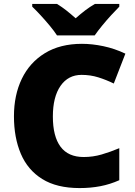

<svg xmlns="http://www.w3.org/2000/svg" viewBox="-20 -947 689 977"><path d="M395 -566Q327 -566 288 -510Q249 -454 249 -354Q249 -253 288 -200.5Q327 -148 406 -148Q453 -148 497.5 -161Q542 -174 587 -193V-30Q540 -9 490.5 0.5Q441 10 385 10Q269 10 195 -36Q121 -82 86 -164.5Q51 -247 51 -355Q51 -463 91 -546Q131 -629 208.5 -676.5Q286 -724 397 -724Q449 -724 506 -712Q563 -700 618 -674L559 -522Q520 -541 480 -553.5Q440 -566 395 -566ZM270 -767Q255 -790 232.5 -817Q210 -844 186.5 -869.5Q163 -895 144 -913V-927H270Q296 -911 317.5 -894Q339 -877 365 -854Q391 -877 414 -894.5Q437 -912 463 -927H587V-913Q570 -896 546.5 -870.5Q523 -845 500.5 -817.5Q478 -790 462 -767Z"/></svg>

Font: Noto Sans Syriac Western Black
Style: Regular
Weight: 900
Designer: Patrick Giasson and the Monotype Design Team
Foundry: Monotype Imaging Inc.
Version: Version 3.000; ttfautohint (v1.8.4.7-5d5b)